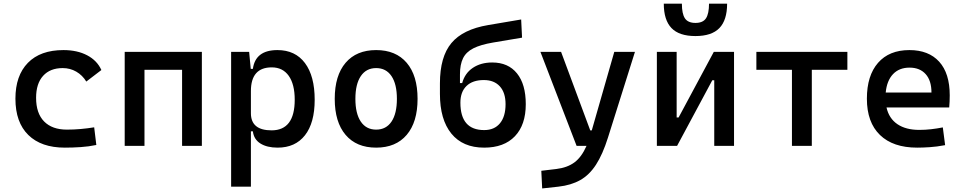

<svg xmlns="http://www.w3.org/2000/svg" viewBox="-20 -803 5313 1057"><path d="M336.9 9.8Q207 9.8 136 -59.8Q64.9 -129.4 64.9 -259.8Q64.9 -386.7 133.5 -457Q202.1 -527.3 329.1 -527.3Q405.3 -527.3 460 -498.5Q514.6 -469.7 538.1 -417.5L455.1 -354Q433.6 -389.2 399.7 -408.7Q365.7 -428.2 325.2 -428.2Q255.9 -428.2 217.3 -385.5Q178.7 -342.8 178.7 -264.6Q178.7 -179.2 222.9 -134.3Q267.1 -89.4 348.6 -89.4Q386.7 -89.4 424.6 -92.8Q462.4 -96.2 498.5 -102.1L510.3 -4.9Q468.8 3.9 424.3 6.8Q379.9 9.8 336.9 9.8Z M666.5 0V-517.6H1091.3V0H982.4V-418.9H775.4V0Z M1252.4 224.6V-517.6H1351.6L1360.4 -423.8H1372.1Q1386.2 -527.3 1507.3 -527.3Q1605.5 -527.3 1658.9 -455.8Q1712.4 -384.3 1712.4 -253.9Q1712.4 -126.5 1658.9 -58.3Q1605.5 9.8 1508.3 9.8Q1450.2 9.8 1413.8 -12.9Q1377.4 -35.6 1372.1 -80.1H1361.3V224.6ZM1476.1 -432.1Q1361.3 -432.1 1361.3 -301.8V-179.7Q1361.3 -85.4 1475.1 -85.4Q1602.5 -85.4 1602.5 -253.9Q1602.5 -338.9 1569.6 -385.5Q1536.6 -432.1 1476.1 -432.1Z M2050.8 9.8Q1942.4 9.8 1882.6 -60.5Q1822.8 -130.9 1822.8 -258.8Q1822.8 -387.2 1882.6 -457.3Q1942.4 -527.3 2050.8 -527.3Q2159.2 -527.3 2219 -457.3Q2278.8 -387.2 2278.8 -258.8Q2278.8 -130.9 2219 -60.5Q2159.2 9.8 2050.8 9.8ZM2050.8 -89.4Q2105.5 -89.4 2135.3 -133.5Q2165 -177.7 2165 -258.8Q2165 -339.8 2135.3 -384Q2105.5 -428.2 2050.8 -428.2Q1996.1 -428.2 1966.3 -384Q1936.5 -339.8 1936.5 -258.8Q1936.5 -177.7 1966.3 -133.5Q1996.1 -89.4 2050.8 -89.4Z M2645.5 9.8Q2527.8 9.8 2464.8 -67.6Q2401.9 -145 2401.9 -286.1V-343.8Q2401.9 -490.2 2465.1 -565.9Q2528.3 -641.6 2667.5 -665L2849.1 -695.8L2854 -595.7L2694.3 -568.8Q2625.5 -557.1 2585.7 -536.9Q2545.9 -516.6 2529.1 -482.2Q2512.2 -447.8 2512.2 -393.6V-345.7H2524.4Q2539.1 -399.9 2583 -429.4Q2627 -459 2689.9 -459Q2777.8 -459 2826.2 -398.9Q2874.5 -338.9 2874.5 -229.5Q2874.5 -115.7 2814.7 -53Q2754.9 9.8 2645.5 9.8ZM2645.5 -86.9Q2701.7 -86.9 2732.4 -124.3Q2763.2 -161.6 2763.2 -229.5Q2763.2 -293 2731.7 -327.6Q2700.2 -362.3 2643.6 -362.3Q2582 -362.3 2548.3 -329.8Q2514.6 -297.4 2514.6 -237.8Q2514.6 -86.9 2645.5 -86.9Z M3154.3 0 2955.1 -517.6H3068.8L3229.5 -85H3237.8L3361.8 -517.6H3475.6L3327.1 -45.9Q3297.9 46.9 3261.2 103.5Q3224.6 160.2 3174.3 188.5Q3124 216.8 3054.2 224.6L2964.8 234.4L2960 137.2L3042.5 127.4Q3103 120.1 3142.3 91.1Q3181.6 62 3209 0Z M3596.2 0V-517.6H3705.1V-156.2H3715.8L3909.7 -517.6H4021V0H3912.1V-361.3H3901.4L3707.5 0ZM3808.6 -604.5Q3718.8 -604.5 3676.5 -648.7Q3634.3 -692.9 3634.3 -782.7H3733.9Q3733.9 -727.1 3750.7 -701.9Q3767.6 -676.8 3808.6 -676.8Q3850.1 -676.8 3866.7 -702.4Q3883.3 -728 3883.3 -782.7H3982.9Q3982.9 -692.4 3940.4 -648.4Q3897.9 -604.5 3808.6 -604.5Z M4339.8 0V-418.9H4144V-517.6H4645V-418.9H4449.2V0Z M5029.3 9.8Q4896.5 9.8 4824.5 -59.8Q4752.4 -129.4 4752.4 -259.8Q4752.4 -386.7 4813.7 -457Q4875 -527.3 4986.3 -527.3Q5092.3 -527.3 5150.4 -463.4Q5208.5 -399.4 5208.5 -278.3Q5208.5 -242.7 5205.6 -211.4H4860.4Q4874 -150.9 4920.4 -119.4Q4966.8 -87.9 5041 -87.9Q5074.2 -87.9 5106 -91.6Q5137.7 -95.2 5170.4 -101.6L5183.1 -3.9Q5136.2 4.9 5097.7 7.3Q5059.1 9.8 5029.3 9.8ZM4987.3 -430.7Q4930.2 -430.7 4896.2 -394.8Q4862.3 -358.9 4856 -293.5H5107.9Q5107.9 -359.4 5075.9 -395Q5043.9 -430.7 4987.3 -430.7Z"/></svg>

Font: Caskaydia Cove Medium
Style: Regular
Weight: 500
Monospace: yes
Designer: Aaron Bell
Foundry: Saja Typeworks
Version: Version 4.300; ttfautohint (v1.8.3)